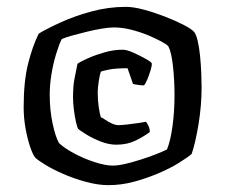

<svg xmlns="http://www.w3.org/2000/svg" viewBox="-20 -755 657 560"><path d="M296 -215Q266 -215 231 -224.5Q196 -234 165 -247.5Q134 -261 112 -274.5Q90 -288 83 -295Q76 -303 68 -326.5Q60 -350 54.5 -380.5Q49 -411 49 -442Q49 -518 62 -569.5Q75 -621 93 -657Q116 -671 156.5 -689.5Q197 -708 246.5 -721.5Q296 -735 347 -735Q369 -735 399 -727Q429 -719 460 -707Q491 -695 514.5 -683Q538 -671 546 -662Q552 -655 556.5 -636Q561 -617 563.5 -592Q566 -567 567 -542.5Q568 -518 568 -501Q568 -447 559 -392.5Q550 -338 539 -306Q526 -295 501 -279.5Q476 -264 442 -249.5Q408 -235 371 -225Q334 -215 296 -215ZM319 -333Q297 -333 273 -342.5Q249 -352 231.5 -363Q214 -374 208 -379Q205 -384 201.5 -399.5Q198 -415 195.5 -435Q193 -455 193 -471Q193 -503 197 -524Q201 -545 206 -569Q216 -576 237.5 -585.5Q259 -595 285.5 -602.5Q312 -610 338 -610Q350 -610 370 -601Q390 -592 406.5 -582.5Q423 -573 423 -569Q423 -563 419 -549.5Q415 -536 409.5 -523Q404 -510 400 -506Q391 -506 382 -507.5Q373 -509 368 -510L352 -556Q317 -556 297.5 -552Q278 -548 274 -546Q271 -537 268 -518Q265 -499 265 -485Q265 -462 268 -442.5Q271 -423 274 -413Q278 -412 286.5 -406Q295 -400 306 -395Q317 -390 325 -390Q334 -390 352 -392Q370 -394 386 -396.5Q402 -399 405 -400Q408 -398 412.5 -389Q417 -380 417 -370Q400 -357 375.5 -345Q351 -333 319 -333ZM309 -272Q324 -272 345.5 -277Q367 -282 390.5 -289.5Q414 -297 434.5 -305Q455 -313 467 -319Q477 -343 483 -386Q489 -429 489 -477Q489 -521 484.5 -562Q480 -603 471 -620Q467 -625 450.5 -634Q434 -643 411 -652.5Q388 -662 362 -668.5Q336 -675 312 -675Q298 -675 277 -671.5Q256 -668 233.5 -662.5Q211 -657 191 -651.5Q171 -646 160 -641Q152 -625 143.5 -597Q135 -569 130 -538Q125 -507 125 -479Q125 -434 133.5 -394.5Q142 -355 152 -338Q166 -324 194.5 -308.5Q223 -293 255 -282.5Q287 -272 309 -272Z"/></svg>

Font: Texturina 12pt ExtraBold
Style: Regular
Weight: 800
Designer: Guillermo Torres Carreño
Foundry: Omnibus-Type
Version: Version 1.002